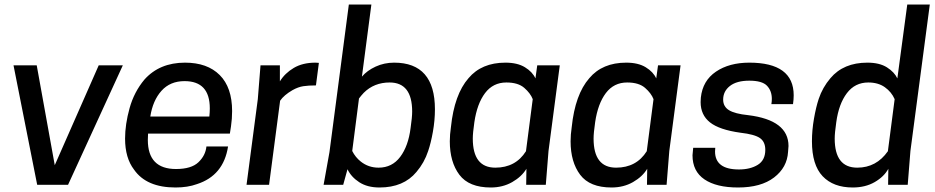

<svg xmlns="http://www.w3.org/2000/svg" viewBox="-20 -820 4151 852"><path d="M282 0H145L40 -530H143L223 -87L418 -530H525Z M759 12Q630 12 575 -67Q535 -119 535 -205Q535 -268 555 -340Q575 -412 621 -467Q688 -542 801 -542Q900 -542 955 -487Q1010 -432 1010 -327Q1010 -293 1005 -259L1000 -227H637L636 -199Q636 -70 761 -70Q829 -70 860.5 -100Q892 -130 896 -170H992Q972 -41 854 -3Q813 12 759 12ZM909 -303Q911 -322 911 -339Q911 -460 799 -460Q735 -460 696.5 -417Q658 -374 647 -303Z M1174 0H1074L1124 -380L1136 -530H1222V-459Q1244 -495 1283.5 -518.5Q1323 -542 1380 -542L1395 -541L1382 -441Q1349 -441 1326 -437.5Q1303 -434 1278 -420Q1240 -398 1223 -373Z M1664 12Q1610 12 1574 -11.5Q1538 -35 1522 -69L1503 0H1416L1442 -145L1528 -800H1628L1586 -480Q1609 -507 1647 -524.5Q1685 -542 1729 -542Q1910 -542 1910 -335Q1910 -286 1901 -235.5Q1892 -185 1880 -150Q1863 -98 1828 -57Q1771 12 1664 12ZM1660 -76Q1720 -76 1756 -124Q1792 -172 1802 -252Q1809 -300 1809 -325Q1809 -454 1709 -454Q1640 -454 1594 -408Q1582 -395 1573 -383L1543 -150Q1557 -122 1581 -103Q1615 -76 1660 -76Z M2464 -530H2364ZM2158 12Q2061 12 2018.5 -44.5Q1976 -101 1976 -193Q1976 -223 1981 -256Q1996 -401 2059 -473Q2117 -542 2223 -542Q2276 -542 2309.5 -521.5Q2343 -501 2356 -472L2364 -530H2464L2414 -150L2402 0H2315L2316 -71Q2295 -36 2253 -12Q2211 12 2158 12ZM2178 -76Q2268 -76 2314 -149L2344 -380Q2334 -406 2306.5 -430Q2279 -454 2227 -454Q2168 -454 2132.5 -407Q2097 -360 2085 -278Q2078 -230 2078 -205Q2078 -76 2178 -76Z M3000 -530H2900ZM2694 12Q2597 12 2554.5 -44.5Q2512 -101 2512 -193Q2512 -223 2517 -256Q2532 -401 2595 -473Q2653 -542 2759 -542Q2812 -542 2845.5 -521.5Q2879 -501 2892 -472L2900 -530H3000L2950 -150L2938 0H2851L2852 -71Q2831 -36 2789 -12Q2747 12 2694 12ZM2714 -76Q2804 -76 2850 -149L2880 -380Q2870 -406 2842.5 -430Q2815 -454 2763 -454Q2704 -454 2668.5 -407Q2633 -360 2621 -278Q2614 -230 2614 -205Q2614 -76 2714 -76Z M3255 12Q3159 12 3106 -24Q3053 -60 3053 -131L3056 -164H3154L3153 -148Q3153 -68 3259 -68Q3309 -68 3342.5 -88.5Q3376 -109 3376 -155Q3376 -191 3352 -207.5Q3328 -224 3266 -231Q3172 -244 3130.5 -277Q3089 -310 3089 -367L3090 -387Q3098 -462 3157 -502Q3216 -542 3305 -542Q3502 -542 3502 -397Q3502 -379 3499 -358H3403Q3405 -370 3405 -381Q3405 -417 3383.5 -439.5Q3362 -462 3305 -462Q3249 -462 3219 -438.5Q3189 -415 3189 -378Q3189 -347 3215 -331Q3241 -315 3300 -309Q3479 -287 3479 -172L3477 -146Q3473 -77 3415 -32.5Q3357 12 3255 12Z M3764 12Q3678 12 3630.5 -38Q3583 -88 3583 -193Q3583 -242 3592 -293.5Q3601 -345 3613 -381Q3630 -432 3665 -473Q3723 -542 3829 -542Q3883 -542 3916 -521Q3949 -500 3962 -472L4006 -800H4106L4020 -150L4008 0H3921L3922 -71Q3903 -36 3861.5 -12Q3820 12 3764 12ZM3784 -76Q3869 -76 3920 -149L3950 -380Q3936 -412 3906.5 -433Q3877 -454 3833 -454Q3774 -454 3738 -406.5Q3702 -359 3691 -278Q3684 -230 3684 -205Q3684 -76 3784 -76Z"/></svg>

Font: Tanohe Sans Medium
Style: Italic
Weight: 500
Designer: Village Type and Design LLC & Cristiano Sobral
Foundry: Cooper Hewitt Smithsonian Design Museum
Version: Version 1.00;September 29, 2021;FontCreator 13.0.0.2655 64-b